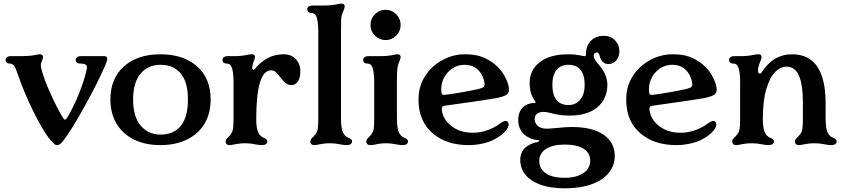

<svg xmlns="http://www.w3.org/2000/svg" viewBox="-20 -776 4579 1040"><path d="M260 -10Q228 -43 179.5 -135.5Q131 -228 94 -325L77 -372Q66 -403 62 -411Q52 -432 30 -432Q21 -432 15.5 -437.5Q10 -443 10 -452Q10 -460 17.5 -466Q25 -472 40 -472H98Q139 -472 164.5 -477Q190 -482 196 -482Q213 -482 213 -467Q213 -460 207 -446Q201 -434 201 -423Q201 -416 202 -412Q216 -350 257 -261.5Q298 -173 322 -137Q327 -128 332 -128Q337 -128 343 -137Q378 -194 408.5 -271Q439 -348 450 -402Q451 -406 451 -412Q451 -423 441.5 -427.5Q432 -432 410 -432Q401 -432 395.5 -437.5Q390 -443 390 -452Q390 -460 397.5 -466Q405 -472 420 -472H544Q561 -472 561 -457Q561 -448 550 -422Q512 -333 439 -201Q366 -69 320 -10Q310 1 304 5.5Q298 10 290 10Q282 10 276 5.5Q270 1 260 -10Z M578 -237Q578 -351 651.5 -416.5Q725 -482 849 -482Q973 -482 1047 -417Q1121 -352 1121 -237Q1121 -161 1087.5 -105.5Q1054 -50 992.5 -20Q931 10 849 10Q767 10 706 -20Q645 -50 611.5 -106Q578 -162 578 -237ZM850 -47Q921 -47 959.5 -94.5Q998 -142 998 -237Q998 -331 959 -378Q920 -425 849 -425Q782 -425 741.5 -377Q701 -329 701 -237Q701 -144 742 -95.5Q783 -47 850 -47Z M1202 -10Q1202 -16 1206 -22Q1210 -28 1216 -33Q1226 -43 1231 -50Q1240 -63 1242.5 -80.5Q1245 -98 1245 -130V-332Q1245 -385 1235 -412Q1231 -422 1224 -427Q1217 -432 1205 -432Q1196 -432 1190.5 -437.5Q1185 -443 1185 -452Q1185 -460 1192.5 -466Q1200 -472 1215 -472H1253Q1287 -472 1320 -479Q1334 -482 1344 -482Q1361 -482 1361 -467Q1361 -458 1350 -432Q1346 -416 1346 -412Q1346 -398 1353 -398Q1356 -398 1361 -403Q1425 -482 1516 -482Q1558 -482 1582.5 -455.5Q1607 -429 1607 -389Q1607 -356 1594 -335.5Q1581 -315 1558 -315Q1543 -315 1530.5 -323.5Q1518 -332 1501 -354Q1484 -377 1473.5 -386Q1463 -395 1448 -395Q1368 -395 1368 -130Q1368 -83 1378 -60Q1388 -38 1408 -30Q1428 -22 1428 -10Q1428 -1 1420.5 4.5Q1413 10 1398 10Q1386 10 1364 6Q1338 0 1310 0Q1283 0 1268 3Q1253 6 1250 6Q1232 10 1225 10Q1202 10 1202 -10Z M1661 -10Q1661 -16 1665 -22Q1669 -28 1675 -33Q1685 -43 1690 -50Q1699 -63 1701.5 -80.5Q1704 -98 1704 -130V-606Q1704 -659 1694 -686Q1690 -696 1683 -701Q1676 -706 1664 -706Q1655 -706 1649.5 -711.5Q1644 -717 1644 -726Q1644 -734 1651.5 -740Q1659 -746 1674 -746H1732Q1772 -746 1807 -753Q1819 -756 1830 -756Q1847 -756 1847 -741Q1847 -732 1836 -706Q1829 -691 1828 -671.5Q1827 -652 1827 -606V-140Q1827 -83 1837 -60Q1847 -38 1867 -30Q1887 -22 1887 -10Q1887 -1 1879.5 4.5Q1872 10 1857 10Q1845 10 1823 6Q1797 0 1769 0Q1742 0 1727 3Q1712 6 1709 6Q1691 10 1684 10Q1661 10 1661 -10Z M1964 -10Q1964 -16 1968 -22Q1972 -28 1978 -33Q1988 -43 1993 -50Q2002 -63 2004.5 -80.5Q2007 -98 2007 -130V-332Q2007 -385 1997 -412Q1993 -422 1986 -427Q1979 -432 1967 -432Q1958 -432 1952.5 -437.5Q1947 -443 1947 -452Q1947 -460 1954.5 -466Q1962 -472 1977 -472H2042Q2082 -472 2112 -479Q2123 -482 2133 -482Q2150 -482 2150 -467Q2150 -458 2139 -432Q2133 -416 2131.5 -395Q2130 -374 2130 -332V-140Q2130 -83 2140 -60Q2150 -38 2170 -30Q2190 -22 2190 -10Q2190 -1 2182.5 4.5Q2175 10 2160 10Q2148 10 2126 6Q2100 0 2073 0Q2040 0 2012 7Q2007 8 2000 9Q1993 10 1987 10Q1964 10 1964 -10ZM2069 -723Q2102 -723 2126 -699Q2150 -675 2150 -641Q2150 -607 2126 -583Q2102 -559 2069 -559Q2035 -559 2011 -583Q1987 -607 1987 -641Q1987 -675 2011 -699Q2035 -723 2069 -723Z M2352 -33Q2247 -100 2247 -237Q2247 -309 2283 -364.5Q2319 -420 2377 -451Q2435 -482 2497 -482Q2553 -482 2589.5 -468.5Q2626 -455 2659 -429Q2700 -396 2722 -347Q2737 -315 2737 -289Q2737 -273 2724 -263Q2710 -253 2666 -244Q2605 -233 2401 -205Q2383 -203 2378 -200Q2373 -197 2373 -188Q2373 -167 2383 -144.5Q2393 -122 2416 -101Q2465 -57 2540 -57Q2607 -57 2668 -93L2690 -108Q2692 -109 2701.5 -115Q2711 -121 2718 -121Q2726 -121 2730.5 -116Q2735 -111 2735 -102Q2735 -88 2722 -71Q2699 -41 2650 -17Q2625 -5 2590 2.5Q2555 10 2519 10Q2420 10 2352 -33ZM2389 -262Q2429 -267 2481 -276Q2533 -285 2572 -294Q2592 -299 2598.5 -304.5Q2605 -310 2605 -320Q2605 -333 2598 -352.5Q2591 -372 2579 -387Q2549 -425 2496 -425Q2462 -425 2433 -407Q2404 -389 2387 -358.5Q2370 -328 2370 -294Q2370 -275 2373 -268Q2376 -261 2389 -262Z M2798 91Q2798 50 2823.5 25.5Q2849 1 2893 -7Q2901 -9 2901 -13Q2901 -17 2893 -17Q2852 -20 2820 -47Q2805 -60 2796 -80.5Q2787 -101 2787 -124Q2787 -171 2814 -196Q2826 -207 2841.5 -212.5Q2857 -218 2873 -218Q2886 -218 2878 -229Q2877 -231 2872 -238Q2867 -245 2862 -256Q2849 -285 2849 -327Q2849 -397 2904 -439.5Q2959 -482 3059 -482Q3091 -482 3113.5 -477.5Q3136 -473 3144 -472H3147Q3151 -472 3152.5 -474Q3154 -476 3154 -482Q3154 -519 3170 -542Q3197 -582 3251 -582Q3288 -582 3311.5 -557.5Q3335 -533 3335 -499Q3335 -470 3318.5 -449.5Q3302 -429 3275 -429Q3257 -429 3245 -441Q3233 -453 3228 -474Q3224 -492 3213 -492Q3206 -492 3201 -487Q3196 -482 3196 -474Q3196 -458 3217 -433Q3270 -375 3270 -317Q3270 -242 3216 -195Q3190 -173 3152 -161.5Q3114 -150 3069 -150Q3022 -150 2987.5 -158Q2953 -166 2948 -167Q2935 -170 2923 -170Q2909 -170 2897 -165Q2876 -155 2876 -130Q2876 -113 2889 -98Q2906 -79 2941 -79Q2956 -79 2974.5 -81Q2993 -83 2999 -83Q3044 -88 3078 -88Q3190 -88 3250 -46Q3310 -4 3310 69Q3310 119 3278.5 159Q3247 199 3186 221.5Q3125 244 3039 244Q2959 244 2905 223.5Q2851 203 2824.5 168.5Q2798 134 2798 91ZM3039 187Q3103 187 3140 161.5Q3177 136 3177 94Q3177 53 3141.5 30Q3106 7 3039 7Q2975 7 2938 30.5Q2901 54 2901 96Q2901 137 2935.5 162Q2970 187 3039 187ZM3059 -207Q3099 -207 3123 -236Q3147 -265 3147 -317Q3147 -369 3125 -397Q3103 -425 3059 -425Q3017 -425 2994.5 -397Q2972 -369 2972 -317Q2972 -262 2994.5 -234.5Q3017 -207 3059 -207Z M3477 -33Q3372 -100 3372 -237Q3372 -309 3408 -364.5Q3444 -420 3502 -451Q3560 -482 3622 -482Q3678 -482 3714.5 -468.5Q3751 -455 3784 -429Q3825 -396 3847 -347Q3862 -315 3862 -289Q3862 -273 3849 -263Q3835 -253 3791 -244Q3730 -233 3526 -205Q3508 -203 3503 -200Q3498 -197 3498 -188Q3498 -167 3508 -144.5Q3518 -122 3541 -101Q3590 -57 3665 -57Q3732 -57 3793 -93L3815 -108Q3817 -109 3826.5 -115Q3836 -121 3843 -121Q3851 -121 3855.5 -116Q3860 -111 3860 -102Q3860 -88 3847 -71Q3824 -41 3775 -17Q3750 -5 3715 2.5Q3680 10 3644 10Q3545 10 3477 -33ZM3514 -262Q3554 -267 3606 -276Q3658 -285 3697 -294Q3717 -299 3723.5 -304.5Q3730 -310 3730 -320Q3730 -333 3723 -352.5Q3716 -372 3704 -387Q3674 -425 3621 -425Q3587 -425 3558 -407Q3529 -389 3512 -358.5Q3495 -328 3495 -294Q3495 -275 3498 -268Q3501 -261 3514 -262Z M3946 -10Q3946 -16 3950 -22Q3954 -28 3960 -33Q3970 -43 3975 -50Q3984 -63 3986.5 -80.5Q3989 -98 3989 -130V-332Q3989 -385 3979 -412Q3975 -422 3968 -427Q3961 -432 3949 -432Q3940 -432 3934.5 -437.5Q3929 -443 3929 -452Q3929 -460 3936.5 -466Q3944 -472 3959 -472H3997Q4031 -472 4064 -479Q4078 -482 4088 -482Q4105 -482 4105 -467Q4105 -458 4094 -432Q4086 -411 4086 -395Q4086 -377 4096 -377Q4101 -377 4104 -382Q4168 -482 4270 -482Q4452 -482 4452 -217V-140Q4452 -83 4462 -60Q4472 -38 4492 -30Q4512 -22 4512 -10Q4512 -1 4504.5 4.5Q4497 10 4482 10Q4470 10 4448 6Q4422 0 4394 0Q4367 0 4352 3Q4337 6 4334 6Q4316 10 4309 10Q4286 10 4286 -10Q4286 -16 4290 -22Q4294 -28 4300 -33Q4310 -43 4315 -50Q4324 -63 4326.5 -80.5Q4329 -98 4329 -130V-217Q4329 -318 4307.5 -366.5Q4286 -415 4240 -415Q4208 -415 4179 -386.5Q4150 -358 4131 -294Q4112 -230 4112 -130Q4112 -83 4122 -60Q4132 -38 4152 -30Q4172 -22 4172 -10Q4172 -1 4164.5 4.5Q4157 10 4142 10Q4130 10 4108 6Q4082 0 4054 0Q4027 0 4012 3Q3997 6 3994 6Q3976 10 3969 10Q3946 10 3946 -10Z"/></svg>

Font: Raigarh Medium
Style: Regular
Weight: 500
Designer: jaikishan Patel
Foundry: MagicType
Version: Version 1.000